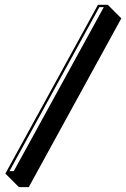

<svg xmlns="http://www.w3.org/2000/svg" viewBox="-20 -666 527 802"><path d="M430.2 -646 486.8 -589.4 100.1 115.7H59.1L2.4 59.1L389.2 -646ZM413.6 -636.2H395L19.5 48.8H37.6Z"/></svg>

Font: Linux Biolinum Shadow O
Style: Italic
Weight: 400
Italic angle: -12°
Designer: Philipp H. Poll
Foundry: Philipp H. Poll
Version: Version 0.6.2